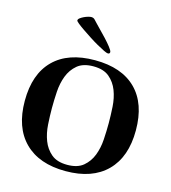

<svg xmlns="http://www.w3.org/2000/svg" viewBox="-121 -924 920 1032"><g transform="rotate(15 339.0 -408.0)"><path d="M30 -299Q30 -448 110 -527.5Q190 -607 339 -607Q488 -607 568 -527.5Q648 -448 648 -299Q648 -151 567.5 -70.5Q487 10 339 10Q191 10 110.5 -70.5Q30 -151 30 -299ZM181 -299Q181 -256 184 -208Q187 -160 202.5 -119.5Q218 -79 250 -52Q282 -25 339 -25Q396 -25 428 -52Q460 -79 475.5 -119.5Q491 -160 494 -208Q497 -256 497 -299Q497 -342 494 -390Q491 -438 475.5 -478.5Q460 -519 428 -546Q396 -573 339 -573Q282 -573 250 -546Q218 -519 202.5 -478.5Q187 -438 184 -390Q181 -342 181 -299ZM191 -789Q191 -796 199.5 -802.5Q208 -809 219.5 -814.5Q231 -820 242 -823Q253 -826 259 -826Q272 -826 279.5 -817.5Q287 -809 295 -801Q302 -793 320.5 -774.5Q339 -756 358 -735.5Q377 -715 391.5 -696.5Q406 -678 406 -670Q406 -660 395 -660Q389 -660 371.5 -668.5Q354 -677 331 -690Q308 -703 283.5 -719Q259 -735 238.5 -749Q218 -763 204.5 -774Q191 -785 191 -789Z"/></g></svg>

Font: Gamine
Style: Bold
Weight: 700
Designer: Tapiwanashe Sebastian Garikayi
Version: Version 1.000